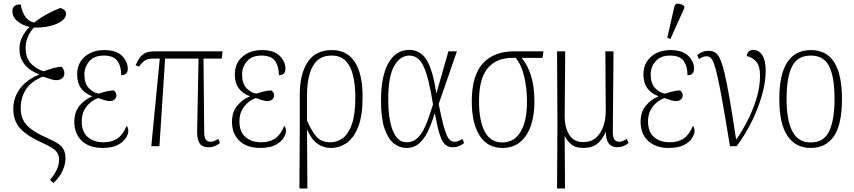

<svg xmlns="http://www.w3.org/2000/svg" viewBox="-20 -826 4828 1085"><path d="M283 208 262 191Q284 166 299 136.5Q314 107 314 75Q314 47 296 27.5Q278 8 229 -14Q140 -53 98 -96Q56 -139 55 -209Q55 -258 75 -296.5Q95 -335 128.5 -362.5Q162 -390 201 -404V-406Q174 -416 148.5 -434Q123 -452 106.5 -480.5Q90 -509 90 -551Q90 -585 105 -616Q120 -647 147 -674Q109 -682 79.5 -705.5Q50 -729 50 -762Q50 -784 63.5 -793Q77 -802 97 -801Q103 -764 120.5 -735.5Q138 -707 173 -698Q205 -724 243.5 -745Q282 -766 320 -781Q353 -773 353 -747Q353 -725 328.5 -707Q304 -689 263 -679Q222 -669 171 -670Q153 -650 139 -621Q125 -592 125 -556Q125 -499 154 -468Q183 -437 226 -423Q260 -435 283.5 -441.5Q307 -448 328 -449Q344 -431 344 -412Q344 -394 331 -383.5Q318 -373 299 -373Q284 -373 270 -377.5Q256 -382 223 -393Q155 -366 126 -319.5Q97 -273 97 -216Q97 -179 109.5 -151Q122 -123 153 -99Q184 -75 238 -50Q275 -34 300 -19.5Q325 -5 337.5 15.5Q350 36 350 70Q350 101 334 137.5Q318 174 283 208Z M559 10Q485 10 442.5 -30Q400 -70 400 -137Q400 -194 430 -229.5Q460 -265 499 -280V-283Q459 -298 437.5 -328Q416 -358 416 -405Q416 -469 459.5 -506Q503 -543 568 -543Q637 -543 669.5 -510.5Q702 -478 702 -438Q702 -401 665 -401Q665 -451 643.5 -481.5Q622 -512 566 -512Q513 -512 485 -480Q457 -448 457 -405Q457 -354 482 -328Q507 -302 537 -297Q559 -304 582 -309.5Q605 -315 623 -315Q628 -311 633 -304.5Q638 -298 638 -287Q638 -274 628 -264.5Q618 -255 602 -255Q586 -255 571.5 -259.5Q557 -264 535 -272Q514 -265 492.5 -248Q471 -231 456.5 -204.5Q442 -178 442 -140Q442 -81 476 -51.5Q510 -22 565 -22Q613 -22 644.5 -44Q676 -66 695 -114Q699 -111 702 -104Q705 -97 705 -85Q705 -69 691.5 -46.5Q678 -24 646 -7Q614 10 559 10Z M835 0 883 -495H845Q816 -495 800 -485Q784 -475 766 -450L746 -457Q757 -482 769.5 -499.5Q782 -517 801.5 -526.5Q821 -536 856 -536H1238L1233 -495H1130L1134 -76Q1134 -25 1169 -25Q1183 -25 1193.5 -30Q1204 -35 1214 -41L1223 -18Q1194 6 1161 6Q1120 6 1106.5 -18.5Q1093 -43 1094 -84L1102 -495H913L881 0Z M1450 10Q1376 10 1333.5 -30Q1291 -70 1291 -137Q1291 -194 1321 -229.5Q1351 -265 1390 -280V-283Q1350 -298 1328.5 -328Q1307 -358 1307 -405Q1307 -469 1350.5 -506Q1394 -543 1459 -543Q1528 -543 1560.5 -510.5Q1593 -478 1593 -438Q1593 -401 1556 -401Q1556 -451 1534.5 -481.5Q1513 -512 1457 -512Q1404 -512 1376 -480Q1348 -448 1348 -405Q1348 -354 1373 -328Q1398 -302 1428 -297Q1450 -304 1473 -309.5Q1496 -315 1514 -315Q1519 -311 1524 -304.5Q1529 -298 1529 -287Q1529 -274 1519 -264.5Q1509 -255 1493 -255Q1477 -255 1462.5 -259.5Q1448 -264 1426 -272Q1405 -265 1383.5 -248Q1362 -231 1347.5 -204.5Q1333 -178 1333 -140Q1333 -81 1367 -51.5Q1401 -22 1456 -22Q1504 -22 1535.5 -44Q1567 -66 1586 -114Q1590 -111 1593 -104Q1596 -97 1596 -85Q1596 -69 1582.5 -46.5Q1569 -24 1537 -7Q1505 10 1450 10Z M1672 239 1674 -86V-292Q1674 -407 1718.5 -475Q1763 -543 1856 -543Q1940 -543 1984.5 -476.5Q2029 -410 2029 -278Q2029 -174 2005 -111Q1981 -48 1940 -19Q1899 10 1849 10Q1809 10 1775 -13Q1741 -36 1716 -93H1715L1717 239ZM1846 -22Q1886 -22 1918 -46Q1950 -70 1969 -125.5Q1988 -181 1988 -276Q1988 -347 1975 -400Q1962 -453 1933 -482.5Q1904 -512 1854 -512Q1803 -512 1772.5 -483.5Q1742 -455 1728.5 -404.5Q1715 -354 1715 -286V-145Q1742 -82 1770 -52Q1798 -22 1846 -22Z M2277 10Q2238 10 2205.5 -15.5Q2173 -41 2153 -99.5Q2133 -158 2133 -257Q2133 -396 2175 -470Q2217 -544 2293 -544Q2356 -544 2391 -487Q2426 -430 2445 -301H2447L2514 -536H2562L2459 -238Q2473 -168 2484 -125.5Q2495 -83 2505 -61.5Q2515 -40 2525.5 -32.5Q2536 -25 2549 -25Q2561 -25 2571.5 -29.5Q2582 -34 2593 -41L2603 -18Q2589 -7 2573.5 -0.5Q2558 6 2540 6Q2510 6 2493 -11.5Q2476 -29 2463.5 -70Q2451 -111 2438 -183H2436Q2421 -135 2401.5 -91Q2382 -47 2352 -18.5Q2322 10 2277 10ZM2277 -22Q2311 -22 2334.5 -42Q2358 -62 2374.5 -94.5Q2391 -127 2403.5 -164.5Q2416 -202 2427 -236Q2404 -384 2375 -448Q2346 -512 2294 -512Q2242 -512 2208 -454Q2174 -396 2174 -266Q2174 -150 2200.5 -86Q2227 -22 2277 -22Z M2819 10Q2735 10 2690.5 -59.5Q2646 -129 2646 -254Q2646 -399 2708.5 -467.5Q2771 -536 2887 -536H3051L3046 -499H2928Q2962 -458 2981 -397.5Q3000 -337 3000 -250Q3000 -173 2979.5 -114.5Q2959 -56 2919 -23Q2879 10 2819 10ZM2819 -21Q2886 -21 2922 -81.5Q2958 -142 2958 -251Q2958 -330 2941.5 -396.5Q2925 -463 2894 -499H2874Q2786 -499 2736.5 -441Q2687 -383 2687 -255Q2687 -143 2719.5 -82Q2752 -21 2819 -21Z M3128 239 3130 -134 3128 -536H3174L3171 -166Q3171 -107 3196.5 -65Q3222 -23 3276 -23Q3320 -23 3348 -48Q3376 -73 3389.5 -112Q3403 -151 3403 -193L3401 -536H3447L3443 -78Q3443 -25 3479 -25Q3497 -25 3522 -41L3532 -18Q3504 6 3469 6Q3404 6 3404 -79H3402Q3385 -38 3355.5 -14Q3326 10 3277 10Q3230 10 3206 -12Q3182 -34 3173 -56H3171L3173 239Z M3759 10Q3685 10 3642.5 -30Q3600 -70 3600 -137Q3600 -194 3630 -229.5Q3660 -265 3699 -280V-283Q3659 -298 3637.5 -328Q3616 -358 3616 -405Q3616 -469 3659.5 -506Q3703 -543 3768 -543Q3837 -543 3869.5 -510.5Q3902 -478 3902 -438Q3902 -401 3865 -401Q3865 -451 3843.5 -481.5Q3822 -512 3766 -512Q3713 -512 3685 -480Q3657 -448 3657 -405Q3657 -354 3682 -328Q3707 -302 3737 -297Q3759 -304 3782 -309.5Q3805 -315 3823 -315Q3828 -311 3833 -304.5Q3838 -298 3838 -287Q3838 -274 3828 -264.5Q3818 -255 3802 -255Q3786 -255 3771.5 -259.5Q3757 -264 3735 -272Q3714 -265 3692.5 -248Q3671 -231 3656.5 -204.5Q3642 -178 3642 -140Q3642 -81 3676 -51.5Q3710 -22 3765 -22Q3813 -22 3844.5 -44Q3876 -66 3895 -114Q3899 -111 3902 -104Q3905 -97 3905 -85Q3905 -69 3891.5 -46.5Q3878 -24 3846 -7Q3814 10 3759 10ZM3768 -605 3751 -613 3790 -785Q3794 -807 3812.5 -805.5Q3831 -804 3847 -792V-780Z M4105 0Q4082 -142 4065.5 -235Q4049 -328 4037 -383Q4025 -438 4015 -465Q4005 -492 3995 -500Q3985 -508 3973 -508Q3964 -508 3953 -504.5Q3942 -501 3930 -492L3920 -515Q3932 -525 3948.5 -532Q3965 -539 3984 -539Q4004 -539 4019.5 -530.5Q4035 -522 4048 -495.5Q4061 -469 4074 -414.5Q4087 -360 4103 -268Q4119 -176 4140 -37Q4171 -80 4202 -139.5Q4233 -199 4254 -266Q4275 -333 4275 -400Q4275 -452 4254 -477Q4233 -502 4200 -509Q4201 -525 4211 -534.5Q4221 -544 4236 -544Q4268 -544 4287.5 -514.5Q4307 -485 4307 -425Q4307 -364 4286.5 -290.5Q4266 -217 4229.5 -142Q4193 -67 4143 0Z M4560 10Q4477 10 4430.5 -57.5Q4384 -125 4384 -267Q4384 -543 4563 -543Q4738 -543 4738 -267Q4738 -124 4693 -57Q4648 10 4560 10ZM4561 -21Q4636 -21 4666 -85Q4696 -149 4696 -267Q4696 -391 4665.5 -451.5Q4635 -512 4562 -512Q4487 -512 4456 -451Q4425 -390 4425 -267Q4425 -147 4457.5 -84Q4490 -21 4561 -21Z"/></svg>

Font: Noto Serif Condensed ExtraLight
Style: Regular
Weight: 200
Width: 3
Designer: Monotype Design Team
Foundry: Monotype Imaging Inc.
Version: Version 2.013; ttfautohint (v1.8.4.7-5d5b)